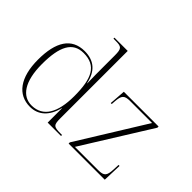

<svg xmlns="http://www.w3.org/2000/svg" viewBox="-143 -1055 1360 1360"><g transform="rotate(45 536.5 -375.0)"><path d="M260 10C343 10 403 -45 426 -143H428V0H562V-10H548C478 -10 470 -18 470 -85V-760H337V-750H358C417 -750 428 -742 428 -672V-550C428 -521 428 -440 430 -395H428C408 -494 350 -544 256 -544C125 -544 64 -445 64 -267C64 -88 138 10 260 10ZM638 0H1000L1005 -143H995L993 -96C990 -32 978 -15 920 -15H686L1003 -524V-536H655L646 -414H656L658 -444C663 -504 675 -521 733 -521H953L638 -12ZM264 -5C168 -3 106 -90 106 -265C106 -441 151 -529 260 -529C388 -529 429 -442 429 -266C429 -99 374 -7 264 -5Z"/></g></svg>

Font: Noto Serif Display ExtraLight
Style: Regular
Weight: 200
Designer: Monotype Design Team
Foundry: Monotype Imaging Inc.
Version: Version 2.009